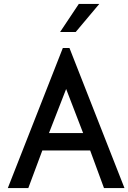

<svg xmlns="http://www.w3.org/2000/svg" viewBox="-20 -964 658 984"><path d="M368 -800H288L384 -944H489ZM197 -193H442L513 0H618L336 -718H302L20 0H125ZM319 -508 406 -282H231Z"/></svg>

Font: Simpel Medium
Style: Regular
Weight: 500
Designer: Janko Jovanovic
Version: Version 1.048;PS 001.048;hotconv 1.0.88;makeotf.lib2.5.64775